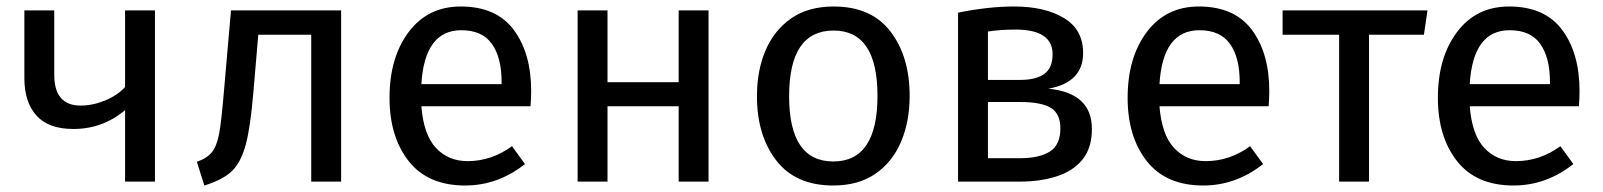

<svg xmlns="http://www.w3.org/2000/svg" viewBox="-20 -559 4933 591"><path d="M457 0H365V-220Q296 -162 206 -162Q129 -162 92 -203.5Q55 -245 55 -318V-527H147V-329Q147 -234 228 -234Q265 -234 303 -249.5Q341 -265 365 -291V-527H457Z M609 12 586 -61Q618 -72 633 -91.5Q648 -111 655 -150Q662 -189 670 -286L691 -527H1030V0H938V-452H775L760 -276Q751 -168 736.5 -114Q722 -60 694.5 -33Q667 -6 609 12Z M1412 12Q1297 12 1238 -63Q1179 -138 1179 -258Q1179 -382 1238 -460.5Q1297 -539 1398 -539Q1508 -539 1561.5 -467Q1615 -395 1615 -279Q1615 -256 1613 -232H1277Q1284 -144 1322 -103.5Q1360 -63 1419 -63Q1493 -63 1556 -109L1596 -54Q1512 12 1412 12ZM1524 -300V-306Q1524 -382 1494 -424Q1464 -466 1400 -466Q1287 -466 1277 -300Z M2161 0H2069V-232H1850V0H1758V-527H1850V-306H2069V-527H2161Z M2545 12Q2429 12 2369.5 -65Q2310 -142 2310 -263Q2310 -342 2336.5 -404Q2363 -466 2415.5 -502.5Q2468 -539 2546 -539Q2662 -539 2721 -462Q2780 -385 2780 -264Q2780 -185 2753.5 -122.5Q2727 -60 2674.5 -24Q2622 12 2545 12ZM2545 -62Q2681 -62 2681 -264Q2681 -465 2546 -465Q2409 -465 2409 -263Q2409 -62 2545 -62Z M3119 0H2929V-520Q3022 -539 3102 -539Q3196 -539 3255 -503.5Q3314 -468 3314 -396Q3314 -305 3207 -286Q3341 -273 3341 -162Q3341 -104 3312.5 -68.5Q3284 -33 3233.5 -16.5Q3183 0 3119 0ZM3120 -313Q3169 -313 3194.5 -331.5Q3220 -350 3220 -392Q3220 -468 3106 -468Q3061 -468 3021 -462V-313ZM3119 -72Q3179 -72 3211.5 -92.5Q3244 -113 3244 -164Q3244 -209 3214.5 -227Q3185 -245 3121 -245H3021V-72Z M3684 12Q3569 12 3510 -63Q3451 -138 3451 -258Q3451 -382 3510 -460.5Q3569 -539 3670 -539Q3780 -539 3833.5 -467Q3887 -395 3887 -279Q3887 -256 3885 -232H3549Q3556 -144 3594 -103.5Q3632 -63 3691 -63Q3765 -63 3828 -109L3868 -54Q3784 12 3684 12ZM3796 -300V-306Q3796 -382 3766 -424Q3736 -466 3672 -466Q3559 -466 3549 -300Z M4194 0H4102V-452H3928V-527H4374L4363 -452H4194Z M4639 12Q4524 12 4465 -63Q4406 -138 4406 -258Q4406 -382 4465 -460.5Q4524 -539 4625 -539Q4735 -539 4788.5 -467Q4842 -395 4842 -279Q4842 -256 4840 -232H4504Q4511 -144 4549 -103.5Q4587 -63 4646 -63Q4720 -63 4783 -109L4823 -54Q4739 12 4639 12ZM4751 -300V-306Q4751 -382 4721 -424Q4691 -466 4627 -466Q4514 -466 4504 -300Z"/></svg>

Font: Trujillo
Style: Regular
Weight: 400
Designer: Fira Sans original fonts by bBox Type GmbH, Carrois Corporate GbR, & Edenspiekermann AG / Changes by Cristiano Sobral
Foundry: Fira Sans original fonts by bBox Type GmbH, Carrois Corporate GbR, & Edenspiekermann AG / Changes by Cristiano Sobral
Version: Version 4.301;October 17, 2021;FontCreator 14.0.0.2814 64-bi